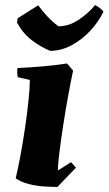

<svg xmlns="http://www.w3.org/2000/svg" viewBox="-20 -727 429 759"><path d="M98 -411 50 -422Q47 -440 49 -458Q96 -460 148 -464.5Q200 -469 245 -476L269 -448Q260 -406 249.5 -348.5Q239 -291 230 -232.5Q221 -174 215 -126Q209 -78 209 -53L261 -86L280 -64L207 12Q183 12 153 10Q123 8 93.5 0.5Q64 -7 42 -22Q51 -59 61 -113Q71 -167 79.5 -225Q88 -283 93 -333Q98 -383 98 -411ZM178 -526Q142 -541 107 -567Q72 -593 47 -638L50 -655L131 -706Q147 -684 167 -662.5Q187 -641 211 -623Q252 -623 290.5 -648.5Q329 -674 356 -707Q364 -703 374.5 -695Q385 -687 389 -681Q370 -641 337 -605.5Q304 -570 263 -548Q222 -526 178 -526Z"/></svg>

Font: Albura ExtraBold
Style: Italic
Weight: 758
Italic angle: -7°
Designer: Mercedes Jáuregui
Foundry: Omnibus-Type Team
Version: Version 1.000; ttfautohint (v1.8.3)